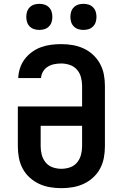

<svg xmlns="http://www.w3.org/2000/svg" viewBox="-20 -973 640 1001"><path d="M300 8Q270 8 240.5 3Q211 -2 184 -14.5Q157 -27 134.5 -47.5Q112 -68 98 -94.5Q84 -121 78.5 -150.5Q73 -180 73 -210V-418H408V-525Q408 -548 402 -570.5Q396 -593 381 -610Q366 -627 344 -634.5Q322 -642 299 -642Q281 -642 263 -638.5Q245 -635 229.5 -625.5Q214 -616 204.5 -600Q195 -584 194 -566H75Q76 -592 84.5 -618Q93 -644 109 -665Q125 -686 147 -702Q169 -718 194 -727Q219 -736 245.5 -739.5Q272 -743 299 -743Q329 -743 358.5 -738Q388 -733 415.5 -720.5Q443 -708 465 -687.5Q487 -667 501.5 -640.5Q516 -614 521.5 -584.5Q527 -555 527 -525V-210Q527 -180 521.5 -150.5Q516 -121 502 -94.5Q488 -68 465.5 -47.5Q443 -27 416 -14.5Q389 -2 359.5 3Q330 8 300 8ZM300 -93Q323 -93 345 -100.5Q367 -108 381.5 -125.5Q396 -143 402 -165Q408 -187 408 -210V-317H192V-210Q192 -187 198 -165Q204 -143 218.5 -125.5Q233 -108 255 -100.5Q277 -93 300 -93ZM415 -817Q401 -817 388 -821Q375 -825 365 -835Q355 -845 351 -858Q347 -871 347 -885Q347 -899 351 -912Q355 -925 365 -935Q375 -945 388 -949Q401 -953 415 -953Q429 -953 442 -949Q455 -945 465 -935Q475 -925 479 -912Q483 -899 483 -885Q483 -871 479 -858Q475 -845 465 -835Q455 -825 442 -821Q429 -817 415 -817ZM185 -817Q171 -817 158 -821Q145 -825 135 -835Q125 -845 121 -858Q117 -871 117 -885Q117 -899 121 -912Q125 -925 135 -935Q145 -945 158 -949Q171 -953 185 -953Q199 -953 212 -949Q225 -945 235 -935Q245 -925 249 -912Q253 -899 253 -885Q253 -871 249 -858Q245 -845 235 -835Q225 -825 212 -821Q199 -817 185 -817Z"/></svg>

Font: Iosevka Fixed Extended
Style: Bold
Weight: 700
Width: 7
Monospace: yes
Designer: Belleve Invis
Foundry: Belleve Invis
Version: Version 24.1.1; ttfautohint (v1.8.4)